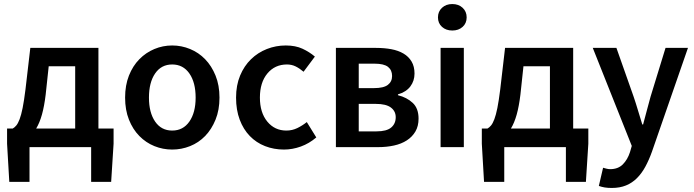

<svg xmlns="http://www.w3.org/2000/svg" viewBox="-20 -728 3436 950"><path d="M126 0V172H26L15 -17V-92H43Q52 -97 60.5 -107Q69 -117 77 -138Q85 -159 92 -194Q99 -229 106 -285L130 -491H467V-92H542V-17L530 172H431V0ZM206 -260Q199 -202 187.5 -161Q176 -120 159 -92H352V-400H221Z M832 12Q786 12 744 -5Q702 -22 669.5 -55Q637 -88 618 -136Q599 -184 599 -245Q599 -306 618 -354Q637 -402 669.5 -435Q702 -468 744 -485.5Q786 -503 832 -503Q878 -503 920.5 -485.5Q963 -468 995 -435Q1027 -402 1046.5 -354Q1066 -306 1066 -245Q1066 -184 1046.5 -136Q1027 -88 995 -55Q963 -22 920.5 -5Q878 12 832 12ZM832 -82Q886 -82 917 -126.5Q948 -171 948 -245Q948 -320 917 -364.5Q886 -409 832 -409Q778 -409 747.5 -364.5Q717 -320 717 -245Q717 -171 747.5 -126.5Q778 -82 832 -82Z M1385 12Q1335 12 1291.5 -5Q1248 -22 1216 -55Q1184 -88 1166 -136Q1148 -184 1148 -245Q1148 -306 1168 -354Q1188 -402 1222 -435Q1256 -468 1300.5 -485.5Q1345 -503 1394 -503Q1442 -503 1476.5 -487Q1511 -471 1538 -448L1482 -373Q1462 -390 1442.5 -399.5Q1423 -409 1400 -409Q1340 -409 1303 -364.5Q1266 -320 1266 -245Q1266 -171 1302.5 -126.5Q1339 -82 1397 -82Q1426 -82 1451.5 -94.5Q1477 -107 1498 -124L1545 -48Q1510 -18 1468.5 -3Q1427 12 1385 12Z M1642 0V-491H1841Q1882 -491 1916.5 -484.5Q1951 -478 1976.5 -463Q2002 -448 2016.5 -423.5Q2031 -399 2031 -364Q2031 -328 2010.5 -300.5Q1990 -273 1949 -261V-257Q1993 -246 2022 -219Q2051 -192 2051 -141Q2051 -104 2035.5 -77.5Q2020 -51 1993 -33.5Q1966 -16 1929.5 -8Q1893 0 1851 0ZM1755 -292H1830Q1878 -292 1899 -308Q1920 -324 1920 -352Q1920 -381 1900 -397Q1880 -413 1833 -413H1755ZM1755 -78H1843Q1893 -78 1915.5 -97Q1938 -116 1938 -148Q1938 -178 1914 -196Q1890 -214 1839 -214H1755Z M2160 0V-491H2275V0ZM2218 -577Q2187 -577 2167 -595Q2147 -613 2147 -642Q2147 -671 2167 -689.5Q2187 -708 2218 -708Q2249 -708 2269 -689.5Q2289 -671 2289 -642Q2289 -613 2269 -595Q2249 -577 2218 -577Z M2475 0V172H2375L2364 -17V-92H2392Q2401 -97 2409.5 -107Q2418 -117 2426 -138Q2434 -159 2441 -194Q2448 -229 2455 -285L2479 -491H2816V-92H2891V-17L2879 172H2780V0ZM2555 -260Q2548 -202 2536.5 -161Q2525 -120 2508 -92H2701V-400H2570Z M3007 202Q2987 202 2972 199.5Q2957 197 2943 192L2964 102Q2971 104 2980.5 106.5Q2990 109 2999 109Q3038 109 3061.5 85.5Q3085 62 3097 25L3106 -6L2913 -491H3030L3115 -250Q3126 -218 3136.5 -182.5Q3147 -147 3158 -112H3162Q3171 -146 3180.5 -181.5Q3190 -217 3199 -250L3273 -491H3384L3206 22Q3191 64 3173 97Q3155 130 3131.5 153.5Q3108 177 3077.5 189.5Q3047 202 3007 202Z"/></svg>

Font: CV Source Sans Light
Style: Bold
Weight: 600
Designer: Paul D. Hunt
Foundry: Adobe Systems Incorporated
Version: Version 3.001